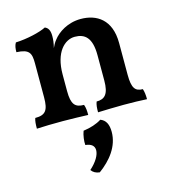

<svg xmlns="http://www.w3.org/2000/svg" viewBox="-112 -560 853 943"><g transform="rotate(-15 315.0 -88.5)"><path d="M589 -50C551 -50 535 -69 535 -137V-299C535 -419 463 -462 383 -462C316 -462 265 -427 241 -395C230 -382 225 -370 219 -358C225 -381 227 -401 227 -417C227 -448 217 -461 202 -467C171 -451 103 -435 46 -433C38 -420 36 -404 36 -386C101 -383 110 -362 110 -310V-137C110 -70 94 -50 42 -50C37 -37 36 -19 36 3C65 1 125 0 169 0C212 0 268 2 297 3C297 -18 296 -34 290 -50C245 -50 227 -69 227 -137V-222C227 -335 281 -385 332 -385C383 -385 417 -358 417 -269V-140C417 -71 396 -50 354 -50C348 -35 347 -18 347 3C378 2 436 0 478 0C521 0 566 1 596 3C596 -19 594 -35 589 -50ZM348 41C323 57 291 67 255 72C247 92 243 124 245 142C275 145 290 158 290 180C290 204 272 236 237 267C246 280 260 288 279 290C338 247 387 187 387 113C387 75 375 51 348 41Z"/></g></svg>

Font: Vollkorn Semibold
Style: Regular
Weight: 600
Designer: Friedrich Althausen
Foundry: Friedrich Althausen
Version: Version 4.015;PS 004.015;hotconv 1.0.88;makeotf.lib2.5.64775